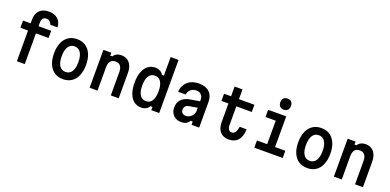

<svg xmlns="http://www.w3.org/2000/svg" viewBox="-0 -1864 5850 2881"><g transform="rotate(20 2925.0 -424.0)"><path d="M362 0H236V-490H114V-605H236V-667Q236 -760 288.5 -812.5Q341 -865 436 -865Q526 -865 578.5 -817.5Q631 -770 636 -685H522Q510 -718 489 -735Q468 -752 436 -752Q400 -752 381 -729.5Q362 -707 362 -665V-605H564V-490H362Z M975 17Q895 17 838 -21Q781 -59 750 -130.5Q719 -202 719 -302Q719 -402 750 -473.5Q781 -545 838 -583Q895 -621 975 -621Q1055 -621 1112 -583Q1169 -545 1200 -473.5Q1231 -402 1231 -302Q1231 -202 1200 -130.5Q1169 -59 1112 -21Q1055 17 975 17ZM975 -98Q1039 -98 1073.5 -150.5Q1108 -203 1108 -302Q1108 -401 1073.5 -454Q1039 -507 975 -507Q911 -507 876.5 -454Q842 -401 842 -302Q842 -203 876.5 -150.5Q911 -98 975 -98Z M1398 0V-605H1524V-558H1557Q1575 -589 1607.5 -605Q1640 -621 1682 -621Q1738 -621 1778 -595Q1818 -569 1840 -520.5Q1862 -472 1862 -404V0H1736V-369Q1736 -436 1709.5 -469.5Q1683 -503 1630 -503Q1577 -503 1550.5 -469.5Q1524 -436 1524 -369V0Z M2224 16Q2156 16 2107 -22Q2058 -60 2031.5 -131.5Q2005 -203 2005 -302Q2005 -402 2031.5 -473.5Q2058 -545 2107 -583Q2156 -621 2224 -621Q2266 -621 2300 -603Q2334 -585 2351 -552H2383V-848H2509V0H2383V-52H2351Q2334 -20 2300 -2Q2266 16 2224 16ZM2259 -99Q2322 -99 2355.5 -151.5Q2389 -204 2389 -302Q2389 -401 2355.5 -453.5Q2322 -506 2259 -506Q2195 -506 2161.5 -453.5Q2128 -401 2128 -302Q2128 -204 2161.5 -151.5Q2195 -99 2259 -99Z M3035 -377V-274L2897 -251Q2859 -245 2839.5 -223.5Q2820 -202 2820 -167Q2820 -134 2841 -115Q2862 -96 2898 -96Q2932 -96 2960.5 -113.5Q2989 -131 3007 -161Q3025 -191 3025 -227V-400Q3025 -450 2996.5 -479.5Q2968 -509 2919 -509Q2884 -509 2856.5 -496Q2829 -483 2811 -458Q2793 -433 2785 -397H2666Q2671 -466 2703.5 -516.5Q2736 -567 2792 -594Q2848 -621 2921 -621Q3029 -621 3088 -565.5Q3147 -510 3147 -407V0H3025V-53H2992Q2974 -19 2942 -2Q2910 15 2861 15Q2810 15 2772 -7Q2734 -29 2712.5 -67.5Q2691 -106 2691 -157Q2691 -236 2738.5 -285.5Q2786 -335 2874 -350Z M3562 -761V-605H3809V-490H3562V-197Q3562 -149 3579 -123.5Q3596 -98 3628 -98Q3664 -98 3684 -127Q3704 -156 3715 -219H3826Q3821 -103 3769.5 -43Q3718 17 3623 17Q3534 17 3485 -37.5Q3436 -92 3436 -192V-490H3324V-605H3436V-761Z M4028 -605H4317V-115H4481V0H4028V-115H4191V-490H4028ZM4246 -686Q4206 -686 4183.5 -709.5Q4161 -733 4161 -775Q4161 -817 4183.5 -840Q4206 -863 4246 -863Q4286 -863 4308.5 -840Q4331 -817 4331 -774Q4331 -733 4308.5 -709.5Q4286 -686 4246 -686Z M4875 17Q4795 17 4738 -21Q4681 -59 4650 -130.5Q4619 -202 4619 -302Q4619 -402 4650 -473.5Q4681 -545 4738 -583Q4795 -621 4875 -621Q4955 -621 5012 -583Q5069 -545 5100 -473.5Q5131 -402 5131 -302Q5131 -202 5100 -130.5Q5069 -59 5012 -21Q4955 17 4875 17ZM4875 -98Q4939 -98 4973.5 -150.5Q5008 -203 5008 -302Q5008 -401 4973.5 -454Q4939 -507 4875 -507Q4811 -507 4776.5 -454Q4742 -401 4742 -302Q4742 -203 4776.5 -150.5Q4811 -98 4875 -98Z M5298 0V-605H5424V-558H5457Q5475 -589 5507.5 -605Q5540 -621 5582 -621Q5638 -621 5678 -595Q5718 -569 5740 -520.5Q5762 -472 5762 -404V0H5636V-369Q5636 -436 5609.5 -469.5Q5583 -503 5530 -503Q5477 -503 5450.5 -469.5Q5424 -436 5424 -369V0Z"/></g></svg>

Font: Martian Mono SemiCondensed Medium
Style: Regular
Weight: 500
Width: 4
Designer: Roman Shamin
Foundry: Evil Martians
Version: Version 1.000